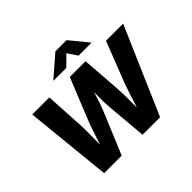

<svg xmlns="http://www.w3.org/2000/svg" viewBox="-202 -1232 1513 1513"><g transform="rotate(-45 554.5 -475.5)"><path d="M169.9 0 96.2 -727.5H286.6L305.2 -405.8Q307.6 -356.9 307.1 -300.8Q306.6 -244.6 305.7 -188.5Q304.7 -132.3 305.2 -82H272Q289.6 -132.3 307.9 -188.5Q326.2 -244.6 345.2 -300.8Q364.3 -356.9 384.3 -405.8L514.6 -727.5H689.9L713.9 -405.8Q717.3 -356.9 717.8 -300.8Q718.3 -244.6 718 -188.5Q717.8 -132.3 718.8 -82H685.1Q702.1 -132.3 719.7 -188.5Q737.3 -244.6 755.6 -300.8Q773.9 -356.9 792.5 -405.8L918 -727.5H1108.9L793.5 0H598.1L568.4 -339.4Q563 -405.3 565.2 -482.7Q567.4 -560.1 565.4 -638.7H609.9Q580.1 -560.5 557.9 -483.9Q535.6 -407.2 507.3 -339.4L365.2 0ZM545.4 -797.4H403.3L403.8 -800.3L577.1 -950.7H701.7L825.2 -800.3L824.7 -797.4H682.6L627.4 -879.4Z"/></g></svg>

Font: Inter 16pt ExtraBold
Style: Italic
Weight: 800
Italic angle: -9.3988°
Version: Version 4.001;git-66647c0bb